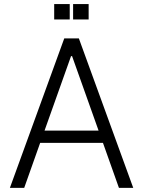

<svg xmlns="http://www.w3.org/2000/svg" viewBox="-20 -914 696 934"><path d="M319.2 -894.2H243.6V-819.2H319.2ZM411.2 -894.2H335.6V-819.2H411.2ZM558.6 0H628.2L363.6 -727.3H292.6L28.1 0H97.7L175.4 -219.1H480.8ZM196.7 -278.8 325.6 -641H330.6L459.5 -278.8Z"/></svg>

Font: TID UI Light
Style: Regular
Weight: 300
Designer: The TID Project Authors
Foundry: Bakken & Bæck
Version: Version 1.001;hotconv 1.0.109;makeotfexe 2.5.65596